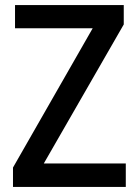

<svg xmlns="http://www.w3.org/2000/svg" viewBox="-20 -734 543 754"><path d="M474 0V-92H152L466 -638V-714H39V-623H344L31 -76V0Z"/></svg>

Font: Noto Sans Arabic SemCond Med
Style: Regular
Weight: 500
Width: 4
Designer: Monotype Design Team, Nadine Chahine, Nizar Qandah and Khaled Hosny
Foundry: Monotype Imaging Inc.
Version: Version 2.012